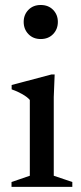

<svg xmlns="http://www.w3.org/2000/svg" viewBox="-20 -730 316 750"><path d="M139 -577.5Q109.5 -577.5 91 -596.8Q72.5 -616 72.5 -644.5Q72.5 -672.5 91 -691.5Q109.5 -710.5 139 -710.5Q169 -710.5 187.5 -691.5Q206 -672.5 206 -644.5Q206 -616 187.5 -596.8Q169 -577.5 139 -577.5ZM193.5 -439 190 -351V-43.5L262.5 -19V0H25V-19L96.5 -43.5V-339.5Q87.5 -350.5 67.5 -362Q47.5 -373.5 25.5 -381V-398L180.5 -439Z"/></svg>

Font: Newsreader Text Medium
Style: Regular
Weight: 500
Designer: Hugues Gentile
Foundry: Production Type
Version: Version 1.002